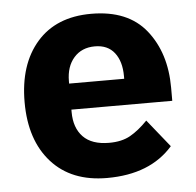

<svg xmlns="http://www.w3.org/2000/svg" viewBox="-45 -582 651 639"><g transform="rotate(-5 281.0 -262.5)"><path d="M288 12Q169 12 102.5 -62Q36 -136 36 -263Q36 -389 100.5 -463Q165 -537 282 -537Q405 -537 465.5 -461Q526 -385 526 -269V-225H189V-217Q189 -164 218 -134Q247 -104 305 -104Q347 -104 375.5 -120Q404 -136 434 -167L508 -75Q432 12 288 12ZM285 -428Q241 -428 215 -398.5Q189 -369 189 -320V-312H373V-321Q373 -370 350.5 -399Q328 -428 285 -428Z"/></g></svg>

Font: Aneliza
Style: Bold
Weight: 700
Designer: Mike Abbink, Paul van der Laan, Pieter van Rosmalen
Foundry: Bold Monday
Version: Version 3.0